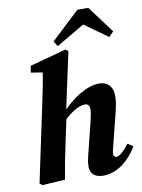

<svg xmlns="http://www.w3.org/2000/svg" viewBox="-101 -996 795 1078"><g transform="rotate(-10 297.0 -456.5)"><path d="M52.8 8 182.7 0C194.5 -72.2 206 -129.2 224.3 -215.1L255.5 -360L255.6 -375.5L327 -707L312.7 -719.4L103.9 -662.9L98.4 -625.2L224.8 -604.9L168.1 -638.8C158.1 -567.7 143 -495.8 127.5 -424.6L38.5 -3.6L52.8 8ZM400.1 15.2C485.4 15.2 554.7 -50.7 593.7 -117.7L563.2 -138.1C531.6 -96.7 506.6 -75.9 489.5 -75.9C479.7 -75.9 473.8 -82.9 473.8 -96.2C473.8 -106.2 477.7 -120 482.5 -139.3L529.7 -327.9C537.7 -359.5 542.3 -388.2 542.3 -415.1C542.3 -471.2 509.5 -498.5 466.1 -498.5C395.7 -498.5 314.1 -448.6 238.5 -366.9L238.5 -322.7C290.4 -373.6 334.8 -396.5 366.3 -396.5C381.8 -396.5 392.6 -386.9 392.6 -365.3C392.6 -348.9 387.5 -321.7 379.5 -290.6L342.3 -141C334.4 -110.8 325.6 -78 325.6 -48.5C325.6 -8.3 352.5 15.2 400.1 15.2ZM479.2 -927.5H416.9L254.4 -775.3L273.4 -745.6L483.4 -869.2H394.3L567 -745.6L593.9 -773.2L479.2 -927.5Z"/></g></svg>

Font: Source Serif Variable
Style: Italic
Weight: 389
Italic angle: -12°
Designer: Frank Grießhammer
Foundry: Adobe Systems Incorporated
Version: Version 3.001;hotconv 1.0.111;makeotfexe 2.5.65597